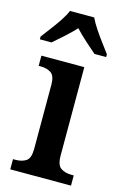

<svg xmlns="http://www.w3.org/2000/svg" viewBox="-124 -819 560 873"><g transform="rotate(15 156.0 -383.0)"><path d="M17 0V-48H29Q59 -48 78.5 -61Q98 -74 98 -118V-420Q98 -462 78.5 -475Q59 -488 30 -488H20V-536H222V-120Q222 -75 242 -61.5Q262 -48 292 -48H303V0ZM-6 -619Q8 -638 28 -664Q48 -690 66 -717Q84 -744 93 -766H207Q217 -744 235 -717Q253 -690 272.5 -664Q292 -638 306 -619V-606H251Q230 -624 200.5 -650.5Q171 -677 150 -700Q129 -677 100 -651Q71 -625 49 -606H-6Z"/></g></svg>

Font: Noto Serif Hebrew SemiCondensed SemiBold
Style: Regular
Weight: 600
Width: 4
Designer: Monotype Design Team
Foundry: Monotype Imaging Inc.
Version: Version 2.004; ttfautohint (v1.8.4.7-5d5b)